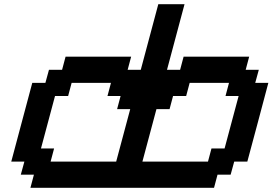

<svg xmlns="http://www.w3.org/2000/svg" viewBox="-20 -895 1299 915"><path d="M125 0H1000L1016.6 -62.5H1079.1L1096.2 -125H1158.7Q1175.8 -187.5 1209 -312.5Q1242.2 -437.5 1258.8 -500H1196.3L1213.4 -562.5H1150.9L1167.5 -625H855L838.4 -562.5H775.9L859.4 -875H734.4L650.9 -562.5H588.4L605 -625H292.5L275.9 -562.5H213.4L196.3 -500H133.8Q117.2 -437.5 83.7 -312.5Q50.3 -187.5 33.7 -125H96.2L79.1 -62.5H141.6ZM971.2 -125H658.7Q669.9 -166.5 692.1 -249.8Q714.4 -333 725.6 -375H788.1L804.7 -437.5H867.2L883.8 -500H1071.3L1054.7 -437.5H1117.2Q1106 -396 1083.7 -312.5Q1061.5 -229 1050.3 -187.5H987.8ZM533.7 -125H221.2L237.8 -187.5H175.3Q186.5 -229 208.7 -312.3Q231 -395.5 242.2 -437.5H304.7L321.3 -500H508.8L492.2 -437.5H554.7L538.1 -375H600.6Q589.4 -333 567.1 -249.8Q544.9 -166.5 533.7 -125Z"/></svg>

Font: Faithful 32x
Style: Oblique
Weight: 400
Foundry: Faithful Resource Pack
Version: Version 1.0; January 27, 2023